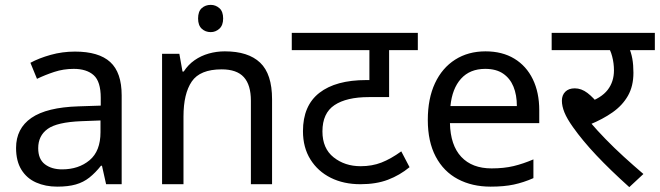

<svg xmlns="http://www.w3.org/2000/svg" viewBox="-20 -757 2711 789"><path d="M288 -545Q386 -545 433 -502Q480 -459 480 -365V0H416L399 -76H395Q372 -47 347.5 -27.5Q323 -8 291.5 1Q260 10 215 10Q167 10 128.5 -7Q90 -24 68 -59.5Q46 -95 46 -149Q46 -229 109 -272.5Q172 -316 303 -320L394 -323V-355Q394 -422 365 -448Q336 -474 283 -474Q241 -474 203 -461.5Q165 -449 132 -433L105 -499Q140 -518 188 -531.5Q236 -545 288 -545ZM314 -259Q214 -255 175.5 -227Q137 -199 137 -148Q137 -103 164.5 -82Q192 -61 235 -61Q303 -61 348 -98.5Q393 -136 393 -214V-262Z M846 -737Q866 -737 881.5 -723.5Q897 -710 897 -681Q897 -653 881.5 -639Q866 -625 846 -625Q824 -625 809 -639Q794 -653 794 -681Q794 -710 809 -723.5Q824 -737 846 -737ZM904 -546Q1000 -546 1049 -499.5Q1098 -453 1098 -349V0H1011V-343Q1011 -408 982 -440Q953 -472 891 -472Q802 -472 768 -422Q734 -372 734 -278V0H646V-536H717L730 -463H735Q753 -491 779.5 -509.5Q806 -528 838 -537Q870 -546 904 -546Z M1697 -551H1579V-358H1496Q1404 -358 1354.5 -325Q1305 -292 1305 -217Q1305 -147 1351 -110.5Q1397 -74 1462 -74Q1509 -74 1547.5 -89Q1586 -104 1629 -135L1663 -70Q1623 -37 1574.5 -18.5Q1526 0 1461 0Q1392 0 1339 -26.5Q1286 -53 1255.5 -102Q1225 -151 1225 -218Q1225 -323 1292.5 -375.5Q1360 -428 1485 -428H1527L1498 -404V-551H1179V-622H1697Z M1975 -546Q2044 -546 2093.5 -516Q2143 -486 2169.5 -431.5Q2196 -377 2196 -304V-251H1829Q1831 -160 1875.5 -112.5Q1920 -65 2000 -65Q2051 -65 2090.5 -74.5Q2130 -84 2172 -102V-25Q2131 -7 2091 1.5Q2051 10 1996 10Q1920 10 1861.5 -21Q1803 -52 1770.5 -113.5Q1738 -175 1738 -264Q1738 -352 1767.5 -415Q1797 -478 1850.5 -512Q1904 -546 1975 -546ZM1974 -474Q1911 -474 1874.5 -433.5Q1838 -393 1831 -321H2104Q2104 -367 2090 -401Q2076 -435 2047.5 -454.5Q2019 -474 1974 -474Z M2531 -551 2563 -566Q2574 -541 2578.5 -515.5Q2583 -490 2583 -458Q2583 -403 2560.5 -363.5Q2538 -324 2497.5 -295.5Q2457 -267 2403 -245L2405 -255Q2433 -222 2468.5 -185.5Q2504 -149 2543.5 -113Q2583 -77 2624 -42L2566 12Q2487 -59 2430.5 -119Q2374 -179 2335 -234Q2310 -269 2299.5 -295Q2289 -321 2289 -343Q2289 -366 2303 -380Q2317 -394 2342 -394Q2369 -394 2394 -375Q2419 -356 2444 -323L2394 -335Q2451 -354 2477 -387.5Q2503 -421 2503 -468Q2503 -497 2495.5 -525.5Q2488 -554 2477 -565L2522 -551H2247V-622H2671V-551Z"/></svg>

Font: lhindi25
Style: Book
Weight: 400
Designer: Jelle Bosma - Monotype Design Team
Foundry: Monotype Imaging Inc.
Version: Version 2.003